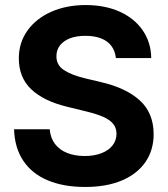

<svg xmlns="http://www.w3.org/2000/svg" viewBox="-20 -737 670 767"><path d="M320.9 -593.9Q284.9 -593.9 258.9 -583.7Q232.9 -573.4 219.1 -555.1Q205.4 -536.7 205.4 -513.1Q204.9 -477.5 234.9 -457.4Q265 -437.4 318.4 -424.4L382 -409.3Q482.3 -386.5 537.8 -336.5Q593.3 -286.5 593.8 -201.8Q593.8 -137.5 561.1 -89.8Q528.3 -42.1 466.9 -16.1Q405.5 9.9 319.9 9.9Q234.2 9.9 171.1 -16.4Q108 -42.8 73.3 -94.4Q38.5 -146 36.2 -220.6H178.6Q181.4 -185.9 199.7 -161.9Q217.9 -138 248.5 -125.9Q279.1 -113.8 318.2 -113.8Q356.5 -113.8 385.4 -125Q414.2 -136.2 429.8 -156.4Q445.4 -176.6 445.4 -202.6Q445.4 -226 431.8 -242.5Q418.2 -258.9 392 -270.4Q365.8 -281.8 324.6 -291.8L247.1 -310.8Q154.1 -333.4 104.6 -380.5Q55.2 -427.7 55.2 -503.6Q55.2 -566.6 89.7 -614.9Q124.1 -663.1 184.8 -690Q245.5 -716.8 322.2 -716.8Q399.5 -716.8 458.5 -690.2Q517.4 -663.5 550.3 -615.5Q583.2 -567.5 584.1 -505H442.9Q440.1 -533.1 425.1 -553.3Q410.1 -573.5 383.7 -583.7Q357.2 -593.9 320.9 -593.9Z"/></svg>

Font: Pretendard JP Variable
Style: Regular
Weight: 400
Designer: Base glyphs from Inter by Rasmus Andersson; Hangul glyphs from Noto Sans CJK(Source Han Sans) by Jang Soo-young and Kang
Foundry: Kil Hyung-jin
Version: Version 1.307;Glyphs 3.2 (3192)